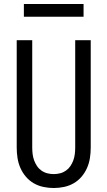

<svg xmlns="http://www.w3.org/2000/svg" viewBox="-20 -937 540 965"><path d="M250 8Q224 8 198 2.5Q172 -3 149.5 -16Q127 -29 110 -49Q93 -69 82.5 -93Q72 -117 68 -143Q64 -169 64 -195V-735H142V-195Q142 -179 144 -162.5Q146 -146 151.5 -131Q157 -116 166 -102.5Q175 -89 188.5 -79.5Q202 -70 218 -66Q234 -62 250 -62Q266 -62 282 -66Q298 -70 311.5 -79.5Q325 -89 334 -102.5Q343 -116 348.5 -131Q354 -146 356 -162.5Q358 -179 358 -195V-735H436V-195Q436 -169 432 -143Q428 -117 417.5 -93Q407 -69 390 -49Q373 -29 350.5 -16Q328 -3 302 2.5Q276 8 250 8ZM400 -853H100V-917H400Z"/></svg>

Font: Iosevka Term Curly
Style: Regular
Weight: 400
Designer: Belleve Invis
Foundry: Belleve Invis
Version: Version 32.3.0